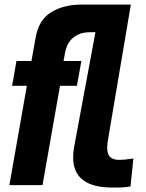

<svg xmlns="http://www.w3.org/2000/svg" viewBox="-20 -810 640 840"><path d="M300 -121.5Q300 -144 304 -165.5L397.5 -669H373.5Q330 -669 301.2 -646Q272.5 -623 264.5 -578L258 -543H336L316.5 -434.5H242.5L166 0H21L97.5 -434.5H33L52 -543H117.5L136 -646Q149.5 -723 203.8 -756.5Q258 -790 338.5 -790H552.5L452 -196Q449 -178 449 -164.5Q449 -134 462.8 -122.2Q476.5 -110.5 502 -110.5Q523 -110.5 563.5 -116.5L551 5.5Q526 10.5 489.5 10.5H471.5Q300 10.5 300 -121.5Z"/></svg>

Font: JuliaMono ExtraBold
Style: Italic
Weight: 800
Italic angle: -9°
Monospace: yes
Designer: cormullion
Foundry: corm
Version: Version 0.057; ttfautohint (v1.8.4)